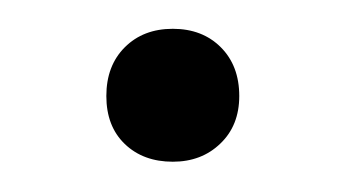

<svg xmlns="http://www.w3.org/2000/svg" viewBox="-20 -344 234 130"><path d="M52 -279Q52 -299.5 64.5 -312Q77 -324.5 97 -324.5Q117 -324.5 129.5 -312Q142 -299.5 142 -279Q142 -259 129.2 -246.8Q116.5 -234.5 97 -234.5Q77 -234.5 64.5 -246.5Q52 -258.5 52 -279Z"/></svg>

Font: Encode Sans Condensed Light
Style: Regular
Weight: 300
Width: 3
Designer: Multiple Designers
Foundry: Impallari Type
Version: Version 2.000